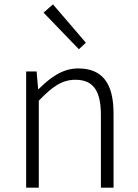

<svg xmlns="http://www.w3.org/2000/svg" viewBox="-20 -861 633 881"><path d="M100 0H158V-399C220 -463 264 -495 326 -495C408 -495 443 -444 443 -333V0H501V-341C501 -478 450 -547 339 -547C266 -547 211 -505 157 -452H155L148 -533H100ZM342 -635 374 -665 223 -841 180 -803Z"/></svg>

Font: Noto Sans CJK KR Light
Style: Regular
Weight: 300
Designer: Ryoko NISHIZUKA (kana & ideographs); Paul D. Hunt (Latin, Greek & Cyrillic); Wenlong ZHANG (bopomofo); Sandoll Communica
Foundry: Adobe Systems Incorporated
Version: Version 1.004;PS 1.004;hotconv 1.0.82;makeotf.lib2.5.63406